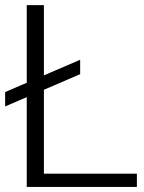

<svg xmlns="http://www.w3.org/2000/svg" viewBox="-30 -735 565 755"><path d="M-9.8 -316.4V-373L285.2 -500V-443.4ZM75.2 0V-714.8H142.6V-52.2H508.3V0Z"/></svg>

Font: Pontano Sans Light
Style: Regular
Weight: 300
Designer: Vernon Adams
Foundry: Vernon Adams
Version: Version 2.001